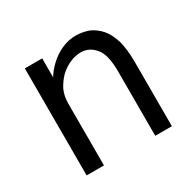

<svg xmlns="http://www.w3.org/2000/svg" viewBox="-111 -589 722 710"><g transform="rotate(-30 250.0 -234.0)"><path d="M68 0H142V-263C142 -285 146 -305 154 -322C163 -339 174 -354 186 -366C200 -379 214 -388 230 -395C246 -402 262 -405 277 -405C300 -405 320 -395 336 -376C353 -357 361 -323 361 -275V0H432V-277C432 -312 428 -341 422 -365C414 -389 405 -409 392 -424C379 -439 364 -450 347 -458C330 -464 311 -468 291 -468C263 -468 236 -460 208 -443C182 -426 159 -404 142 -376V-457H68Z"/></g></svg>

Font: Inconsolatazi4
Style: Regular
Weight: 400
Designer: Raph Levien, Kirill Tkachev
Foundry: Cyreal
Version: Version 1.013